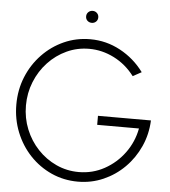

<svg xmlns="http://www.w3.org/2000/svg" viewBox="-58 -911 864 975"><g transform="rotate(5 374.0 -423.0)"><path d="M375 13Q303 13 240.2 -15.2Q177.5 -43.5 130.2 -93.5Q83 -143.5 56.5 -209.5Q30 -275.5 30 -350Q30 -426 57 -491.8Q84 -557.5 131.8 -607.2Q179.5 -657 242 -685Q304.5 -713 375.5 -713Q457.5 -713 529.2 -674.2Q601 -635.5 650 -569L606 -545Q563 -602 501.8 -633Q440.5 -664 375 -664Q313.5 -664 260 -639.2Q206.5 -614.5 165.8 -571Q125 -527.5 102 -470.5Q79 -413.5 79 -349.5Q79 -285.5 102 -228.8Q125 -172 165.8 -128.8Q206.5 -85.5 260.2 -60.8Q314 -36 375 -36Q446 -36 506.2 -69.2Q566.5 -102.5 607.2 -158.2Q648 -214 661 -283H448V-329H718Q715 -258 687 -196Q659 -134 612 -87Q565 -40 504.2 -13.5Q443.5 13 375 13ZM375.5 -796.5Q362 -796.5 353 -805Q344 -813.5 344 -827Q344 -840 353 -848.8Q362 -857.5 375.5 -857.5Q388 -857.5 397 -848.8Q406 -840 406 -827Q406 -813.5 397 -805Q388 -796.5 375.5 -796.5Z"/></g></svg>

Font: Urbanist ExtraLight
Style: Regular
Weight: 200
Designer: Corey Hu
Foundry: Corey Hu
Version: Version 1.330; ttfautohint (v1.8.4.7-5d5b)